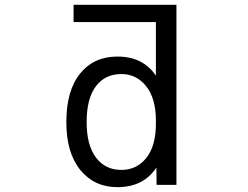

<svg xmlns="http://www.w3.org/2000/svg" viewBox="-20 -772 1040 804"><path d="M342.8 -260.7Q342.8 -164.1 381.8 -112.3Q420.9 -60.5 488.3 -60.5Q552.7 -60.5 592.8 -110.8Q632.8 -161.1 632.8 -253.9V-267.6Q632.8 -359.4 592.3 -410.6Q551.8 -461.9 488.3 -461.9Q419.9 -461.9 381.3 -410.6Q342.8 -359.4 342.8 -260.7ZM632.8 -679.7H288.1V-752H718.8V2H635.7L634.8 -70.3Q581.1 11.7 471.7 11.7Q375 11.7 316.4 -60.1Q257.8 -131.8 257.8 -260.7Q257.8 -392.6 315.4 -463.9Q373 -535.2 471.7 -535.2Q579.1 -535.2 632.8 -455.1Z"/></svg>

Font: Gen Shin Gothic Monospace Regular
Style: Regular
Weight: 400
Designer: [Source Han Sans]
Ryoko NISHIZUKA  (kana & ideographs); Paul D. Hunt (Latin, Greek & Cyrillic); Wenlong ZHANG  (bopomofo
Version: Version 1.002.20150607